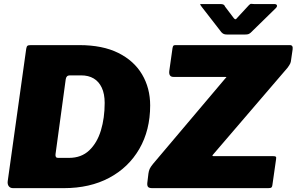

<svg xmlns="http://www.w3.org/2000/svg" viewBox="-20 -976 1538 996"><path d="M48 0Q33 0 25.5 -10Q18 -20 20 -36L116 -723Q118 -735 122.5 -738.5Q127 -742 141 -742H391Q512 -742 593.5 -701.5Q675 -661 717 -590Q759 -519 759 -429Q759 -301 703 -204Q647 -107 546.5 -53.5Q446 0 311 0H48ZM338 -157Q402 -157 443 -196Q484 -235 503.5 -299.5Q523 -364 523 -442Q523 -489 508 -521Q493 -553 466 -569Q439 -585 401 -585H342Q324 -585 321 -565L268 -176Q267 -167 270 -162Q273 -157 281 -157ZM770 0Q755 0 749 -5.5Q743 -11 744 -26L750 -76Q752 -90 756.5 -100Q761 -110 774 -126L1146 -566Q1153 -574 1154.5 -575.5Q1156 -577 1145 -577H880Q855 -577 858 -607L875 -727Q877 -737 880 -739.5Q883 -742 891 -742H1484Q1501 -742 1498 -720L1490 -665Q1489 -654 1485.5 -646.5Q1482 -639 1472 -625L1086 -175Q1077 -166 1088 -166H1397Q1408 -166 1411 -163Q1414 -160 1412 -149L1393 -16Q1392 -7 1388 -3.5Q1384 0 1371 0H770ZM1272 -950Q1279 -957 1284 -956Q1289 -955 1298 -955H1403Q1414 -955 1416.5 -948.5Q1419 -942 1410 -933L1280 -806Q1274 -801 1268.5 -799Q1263 -797 1252 -797H1157Q1143 -797 1135 -803Q1127 -809 1123 -816L1026 -941Q1021 -949 1018.5 -952Q1016 -955 1025 -955H1124Q1134 -955 1139.5 -952Q1145 -949 1148 -941L1189 -887Q1199 -872 1205 -877.5Q1211 -883 1222 -896L1272 -950Z"/></svg>

Font: Libre Franklin Thin Black
Style: Italic
Weight: 900
Italic angle: -8°
Version: Version 2.000